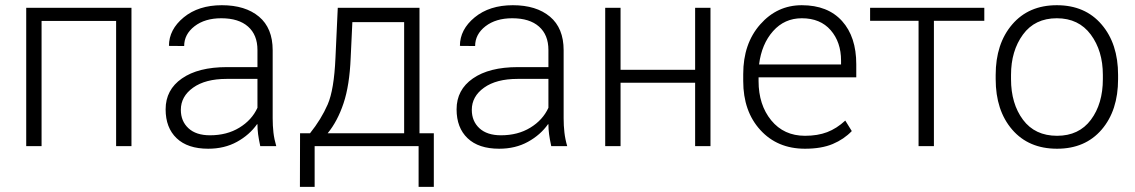

<svg xmlns="http://www.w3.org/2000/svg" viewBox="-20 -558 4333 733"><path d="M481.9 0H423.3V-478H138.7V0H80.1V-528.3H481.9Z M973.6 0Q967.8 -27.3 965.3 -45.9Q962.9 -64.5 962.9 -83.5L961.4 -84Q932.6 -43 884.8 -16.6Q836.9 9.8 774.9 9.8Q696.3 9.8 654.3 -30.3Q612.3 -70.3 612.3 -140.6Q612.3 -215.3 674.6 -258.5Q736.8 -301.8 846.2 -301.8H962.9V-367.2Q962.9 -424.8 927 -456.5Q891.1 -488.3 824.7 -488.3Q762.2 -488.3 722.7 -457.8Q683.1 -427.2 683.1 -382.3L625 -382.8Q625 -445.3 681.4 -491.7Q737.8 -538.1 827.1 -538.1Q916.5 -538.1 968.8 -494.4Q1021 -450.7 1021 -366.2V-106.4Q1021 -78.1 1023.9 -52.2Q1026.9 -26.4 1034.7 0ZM781.7 -41.5Q846.2 -41.5 893.8 -70.6Q941.4 -99.6 962.9 -146.5V-256.8H845.2Q764.2 -256.8 717.3 -223.4Q670.4 -189.9 670.4 -138.7Q670.4 -95.2 699.5 -68.4Q728.5 -41.5 781.7 -41.5Z M1163.6 -49.3Q1206.5 -103 1231 -159.2Q1255.4 -215.3 1260.7 -337.4L1269.5 -528.3H1581.5V-49.3H1636.2V155.3H1578.1V0H1181.2V155.3H1125L1125.5 -49.3ZM1318.8 -337.4Q1314.5 -231.9 1291.5 -163.6Q1268.6 -95.2 1231 -49.3H1522.9V-473.6H1325.2Z M2084.5 0Q2078.6 -27.3 2076.2 -45.9Q2073.7 -64.5 2073.7 -83.5L2072.3 -84Q2043.5 -43 1995.6 -16.6Q1947.8 9.8 1885.7 9.8Q1807.1 9.8 1765.1 -30.3Q1723.1 -70.3 1723.1 -140.6Q1723.1 -215.3 1785.4 -258.5Q1847.7 -301.8 1957 -301.8H2073.7V-367.2Q2073.7 -424.8 2037.8 -456.5Q2002 -488.3 1935.5 -488.3Q1873 -488.3 1833.5 -457.8Q1793.9 -427.2 1793.9 -382.3L1735.8 -382.8Q1735.8 -445.3 1792.2 -491.7Q1848.6 -538.1 1938 -538.1Q2027.3 -538.1 2079.6 -494.4Q2131.8 -450.7 2131.8 -366.2V-106.4Q2131.8 -78.1 2134.8 -52.2Q2137.7 -26.4 2145.5 0ZM1892.6 -41.5Q1957 -41.5 2004.6 -70.6Q2052.2 -99.6 2073.7 -146.5V-256.8H1956.1Q1875 -256.8 1828.1 -223.4Q1781.2 -189.9 1781.2 -138.7Q1781.2 -95.2 1810.3 -68.4Q1839.4 -41.5 1892.6 -41.5Z M2692.4 0H2633.8V-242.2H2349.1V0H2290.5V-528.3H2349.1V-291.5H2633.8V-528.3H2692.4Z M3053.2 9.8Q2947.8 9.8 2882.6 -61.8Q2817.4 -133.3 2817.4 -248.5V-275.4Q2817.4 -391.1 2882.1 -464.6Q2946.8 -538.1 3041 -538.1Q3140.1 -538.1 3194.6 -477.8Q3249 -417.5 3249 -312.5V-262.7H2876V-248.5Q2876 -157.7 2924.3 -98.6Q2972.7 -39.6 3053.2 -39.6Q3101.6 -39.6 3137.9 -53.5Q3174.3 -67.4 3207 -97.7L3231.9 -57.6Q3202.1 -26.4 3159.2 -8.3Q3116.2 9.8 3053.2 9.8ZM3041 -488.3Q2975.1 -488.3 2931.4 -439.2Q2887.7 -390.1 2877.9 -312H3190.9V-326.7Q3190.9 -397 3151.4 -442.6Q3111.8 -488.3 3041 -488.3Z M3737.8 -478.5H3545.4V0H3486.8V-478.5H3301.8V-528.3H3737.8Z M3781.2 -272Q3781.2 -391.1 3844.2 -464.6Q3907.2 -538.1 4014.6 -538.1Q4122.6 -538.1 4185.5 -464.6Q4248.5 -391.1 4248.5 -272V-255.9Q4248.5 -136.2 4185.8 -63.2Q4123 9.8 4015.6 9.8Q3907.2 9.8 3844.2 -63.2Q3781.2 -136.2 3781.2 -255.9ZM3839.8 -255.9Q3839.8 -162.1 3885.5 -100.8Q3931.2 -39.6 4015.6 -39.6Q4099.1 -39.6 4144.8 -100.8Q4190.4 -162.1 4190.4 -255.9V-272Q4190.4 -363.8 4144.3 -426Q4098.1 -488.3 4014.6 -488.3Q3930.7 -488.3 3885.3 -426Q3839.8 -363.8 3839.8 -272Z"/></svg>

Font: Franko
Style: Light
Weight: 300
Designer: Google
Version: Version 1.200310; 2013